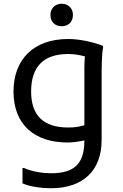

<svg xmlns="http://www.w3.org/2000/svg" viewBox="-20 -764 658 1024"><path d="M309 -624C343 -624 369 -646 369 -684C369 -721 343 -744 309 -744C275 -744 249 -721 249 -684C249 -646 275 -624 309 -624ZM528 -520C476 -540 404 -556 344 -556C160 -556 52 -448 52 -276C52 -96 168 -4 340 -4C367 -4 395 -8 430 -15C430 104 382 160 252 160C209 160 152 152 108 132H100V214C140 232 204 240 252 240C424 240 522 144 522 -16V-348C522 -388 522 -476 530 -512ZM146 -276C146 -408 212 -476 344 -476C378 -476 408 -470 433 -463C431 -444 430 -423 430 -400V-96C400 -87 374 -84 344 -84C212 -84 146 -148 146 -276Z"/></svg>

Font: Kufam Arabic Latin Roman Normal
Style: Regular
Weight: 400
Designer: Wael Morcos & Artur Schmal
Version: Version 1.200;PS 001.200;hotconv 1.0.88;makeotf.lib2.5.64775